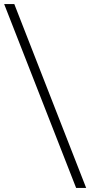

<svg xmlns="http://www.w3.org/2000/svg" viewBox="-54 -717 454 947"><path d="M371 210H321.5L-33.5 -697H16.5Z"/></svg>

Font: Acari Sans Neue
Style: Regular
Weight: 400
Designer: Alfredo Marco Pradil (font), Cristiano Sobral (main changes)
Foundry: Hanken Design Co. (font), Cristiano Sobral (main changes)
Version: Version 2.459;March 19, 2022;FontCreator 14.0.0.2808 64-bit;